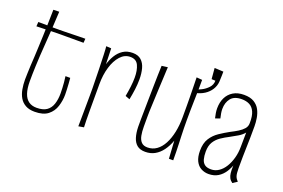

<svg xmlns="http://www.w3.org/2000/svg" viewBox="-86 -892 1733 1177"><g transform="rotate(20 780.0 -304.0)"><path d="M198 11Q162 11 138 -2.5Q114 -16 100.5 -39Q87 -62 81.5 -92Q76 -122 76 -155Q76 -173 77 -196Q78 -219 79 -247Q81 -275 82.5 -306Q84 -337 85.5 -371Q87 -405 88.5 -444Q90 -483 91 -525.5Q92 -568 93 -616L131 -617Q128 -552 124.5 -499Q121 -446 118 -403.5Q115 -361 112.5 -323.5Q110 -286 109 -251Q108 -226 107.5 -202Q107 -178 107 -155Q107 -108 117.5 -77Q128 -46 149 -31Q170 -16 201 -16Q243 -16 266.5 -32.5Q290 -49 300 -79.5Q310 -110 310 -148Q310 -166 309 -184Q308 -202 306.5 -221Q305 -240 302 -259H333Q335 -240 336 -221.5Q337 -203 338 -185.5Q339 -168 339 -151Q339 -113 327 -75Q315 -37 284.5 -13Q254 11 198 11ZM30 -485 32 -514Q32 -514 39 -514Q46 -514 59 -514Q72 -514 89 -513.5Q106 -513 127 -513Q148 -513 170 -513Q185 -513 206 -513.5Q227 -514 250 -514.5Q273 -515 293 -515.5Q313 -516 325.5 -516Q338 -516 338 -516L336 -489Q336 -489 325 -489Q314 -489 297 -489Q280 -489 259.5 -489Q239 -489 219 -489Q199 -489 184 -489Q155 -489 127.5 -488Q100 -487 78 -486.5Q56 -486 43 -485.5Q30 -485 30 -485Z M690 -271Q696 -303 700 -335.5Q704 -368 704 -396Q704 -443 689.5 -474.5Q675 -506 636 -506Q599 -506 571.5 -475.5Q544 -445 529 -395Q514 -345 514 -284L490 -249Q490 -288 494 -328.5Q498 -369 508 -405.5Q518 -442 535.5 -471Q553 -500 579 -517Q605 -534 642 -534Q677 -534 697.5 -515.5Q718 -497 726.5 -465.5Q735 -434 735 -395Q735 -364 730.5 -329Q726 -294 719 -260ZM481 3Q481 -7 481.5 -28.5Q482 -50 482 -78Q482 -106 482.5 -136.5Q483 -167 483 -195.5Q483 -224 483 -246Q482 -314 480.5 -369.5Q479 -425 477.5 -463Q476 -501 474 -517L507 -515Q508 -497 508.5 -467.5Q509 -438 510.5 -393.5Q512 -349 514 -284Q514 -234 514 -191Q514 -148 514 -112Q514 -76 514.5 -49Q515 -22 516 -3Z M919 10Q885 10 865.5 -6Q846 -22 837 -51Q828 -80 827 -119Q827 -140 827 -168.5Q827 -197 828 -231Q829 -265 829 -300Q830 -347 830.5 -387Q831 -427 832 -457.5Q833 -488 833.5 -504Q834 -520 834 -520L873 -525Q873 -525 872 -506Q871 -487 869.5 -452.5Q868 -418 865.5 -370.5Q863 -323 861 -266Q860 -248 859.5 -230.5Q859 -213 859 -196Q859 -179 859 -163.5Q859 -148 859 -133Q859 -100 864 -74.5Q869 -49 883 -34.5Q897 -20 923 -20Q956 -20 982 -38.5Q1008 -57 1026 -91Q1044 -125 1053.5 -170Q1063 -215 1063 -268L1090 -285Q1090 -239 1083.5 -195Q1077 -151 1063.5 -114Q1050 -77 1029.5 -49Q1009 -21 981.5 -5.5Q954 10 919 10ZM1071 0 1064 -116Q1063 -154 1063 -192.5Q1063 -231 1063 -268Q1063 -311 1063 -341Q1063 -371 1062.5 -397.5Q1062 -424 1061.5 -454Q1061 -484 1060 -527L1097 -524Q1097 -489 1096.5 -463Q1096 -437 1095.5 -416Q1095 -395 1094.5 -373Q1094 -351 1093.5 -324Q1093 -297 1093 -260Q1093 -233 1093.5 -207Q1094 -181 1095 -155.5Q1096 -130 1097 -104.5Q1098 -79 1098.5 -53Q1099 -27 1099 0ZM1083 -434 1078 -455Q1092 -458 1115 -469.5Q1138 -481 1156.5 -500.5Q1175 -520 1175 -547L1150 -548L1144 -619L1202 -616Q1202 -606 1201.5 -587.5Q1201 -569 1200 -549Q1198 -522 1183 -498Q1168 -474 1142.5 -457.5Q1117 -441 1083 -434Z M1487 7Q1473 -3 1466 -16Q1459 -29 1457 -47Q1455 -65 1456 -89Q1457 -113 1458.5 -145.5Q1460 -178 1460 -220Q1460 -239 1460.5 -258.5Q1461 -278 1461 -297Q1461 -316 1461.5 -335.5Q1462 -355 1462 -374Q1463 -421 1451 -447.5Q1439 -474 1417.5 -485Q1396 -496 1367 -496Q1318 -496 1296 -468.5Q1274 -441 1274 -399Q1274 -386 1276.5 -371Q1279 -356 1283 -340L1252 -329Q1248 -346 1245.5 -361.5Q1243 -377 1243 -392Q1243 -431 1257.5 -461Q1272 -491 1300.5 -508.5Q1329 -526 1371 -526Q1412 -526 1437 -510.5Q1462 -495 1474.5 -471Q1487 -447 1491.5 -419Q1496 -391 1496 -367Q1496 -325 1495.5 -292.5Q1495 -260 1494 -229.5Q1493 -199 1492.5 -166.5Q1492 -134 1492 -93Q1492 -56 1497.5 -40.5Q1503 -25 1516 -12ZM1330 5Q1304 5 1281.5 -7Q1259 -19 1246 -45Q1233 -71 1233 -112Q1233 -161 1253 -192.5Q1273 -224 1304.5 -245Q1336 -266 1367 -283Q1393 -296 1414 -309Q1435 -322 1448.5 -337.5Q1462 -353 1462 -374L1478 -363Q1478 -334 1462.5 -314.5Q1447 -295 1423.5 -281Q1400 -267 1374 -253Q1348 -240 1323 -223Q1298 -206 1283 -181.5Q1268 -157 1268 -118Q1268 -90 1273.5 -69.5Q1279 -49 1293.5 -38Q1308 -27 1335 -27Q1362 -27 1385 -42.5Q1408 -58 1424.5 -85Q1441 -112 1450.5 -146.5Q1460 -181 1460 -220L1484 -258Q1483 -223 1478 -186.5Q1473 -150 1463 -116Q1453 -82 1435.5 -54.5Q1418 -27 1392 -11Q1366 5 1330 5Z"/></g></svg>

Font: Truculenta Thin
Style: Regular
Weight: 250
Version: Version 1.002